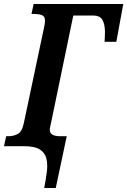

<svg xmlns="http://www.w3.org/2000/svg" viewBox="-39 -734 639 964"><path d="M183 210Q191 168 196 130Q201 92 194 62.5Q187 33 161 16.5Q135 0 82 0H-19L-8 -50H3Q28 -50 49.5 -61Q71 -72 80 -113L183 -600Q185 -609 186 -617.5Q187 -626 187 -630Q187 -652 171.5 -658Q156 -664 130 -664H119L130 -714H580L545 -524H486Q487 -538 487.5 -551Q488 -564 488 -577Q487 -616 474 -636Q461 -656 431 -656H329L221 -135Q217 -113 214 -102Q211 -91 211 -84Q211 -65 225 -57.5Q239 -50 264 -50H296L241 210Z"/></svg>

Font: Noto Serif ExtraCondensed
Style: Bold Italic
Weight: 700
Width: 2
Italic angle: -12°
Designer: Monotype Design Team
Foundry: Monotype Imaging Inc.
Version: Version 2.013; ttfautohint (v1.8.4.7-5d5b)